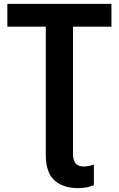

<svg xmlns="http://www.w3.org/2000/svg" viewBox="-20 -734 615 994"><path d="M386 240Q410 240 432 235Q454 230 466 225V118Q458 121 444 124.5Q430 128 413 128Q358 128 358 64V-596H557V-714H18V-596H217V67Q217 159 261.5 199.5Q306 240 386 240Z"/></svg>

Font: Noto Sans UI
Style: Bold
Weight: 700
Designer: Monotype Design Team
Foundry: Monotype Imaging Inc.
Version: Version 1.901